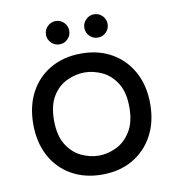

<svg xmlns="http://www.w3.org/2000/svg" viewBox="-78 -748 764 828"><g transform="rotate(-10 304.0 -333.5)"><path d="M304 10Q227 10 169 -23.5Q111 -57 79.5 -116.5Q48 -176 48 -255Q48 -334 79.5 -393.5Q111 -453 169 -486.5Q227 -520 304 -520Q381 -520 438.5 -486.5Q496 -453 528 -393.5Q560 -334 560 -255Q560 -176 528 -116.5Q496 -57 438.5 -23.5Q381 10 304 10ZM304 -73Q342 -73 380 -91Q418 -109 443.5 -149.5Q469 -190 469 -256Q469 -322 443.5 -362Q418 -402 380 -419.5Q342 -437 304 -437Q266 -437 227.5 -419.5Q189 -402 164 -362Q139 -322 139 -256Q139 -190 164 -149.5Q189 -109 227.5 -91Q266 -73 304 -73ZM388 -575Q367 -575 352 -590Q337 -605 337 -626Q337 -647 352 -662Q367 -677 388 -677Q409 -677 424 -662Q439 -647 439 -626Q439 -605 424 -590Q409 -575 388 -575ZM220 -575Q199 -575 184 -590Q169 -605 169 -626Q169 -647 184 -662Q199 -677 220 -677Q241 -677 256 -662Q271 -647 271 -626Q271 -605 256 -590Q241 -575 220 -575Z"/></g></svg>

Font: Varela Round
Style: Regular
Weight: 400
Designer: Joe Prince, Avraham Cornfeld
Foundry: Joe Prince, Avraham Cornfeld
Version: Version 3.010; ttfautohint (v1.8.4.7-5d5b)